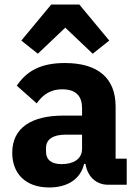

<svg xmlns="http://www.w3.org/2000/svg" viewBox="-20 -815 609 847"><path d="M206 -795 74 -636 147 -578 268 -693 389 -578 462 -636 330 -795ZM539 0V-115H490V-345C490 -469 414 -537 266 -537C156 -537 96 -499 54 -437L142 -359C165 -391 196 -421 255 -421C317 -421 342 -389 342 -338V-305H259C120 -305 34 -252 34 -141C34 -50 92 12 197 12C277 12 335 -24 351 -92H357C366 -36 404 0 457 0ZM252 -91C208 -91 183 -109 183 -147V-162C183 -200 213 -221 270 -221H342V-159C342 -111 301 -91 252 -91Z"/></svg>

Font: LVC Sans
Style: Bold
Weight: 700
Designer: Mike Abbink, Paul van der Laan, Pieter van Rosmalen
Foundry: Bold Monday
Version: Version 3.0